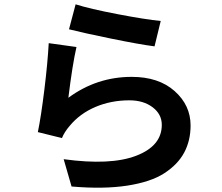

<svg xmlns="http://www.w3.org/2000/svg" viewBox="-20 -805 1017 879"><path d="M326.2 -785.2Q390.6 -764.6 518.1 -740.2Q645.5 -715.8 715.8 -709L687.5 -592.8Q619.1 -601.6 490.2 -627.9Q361.3 -654.3 295.9 -670.9ZM153.3 -200.2Q168 -271.5 183.1 -394.5Q198.2 -517.6 203.1 -607.4L330.1 -589.8Q311.5 -508.8 293 -357.4Q422.9 -453.1 583 -453.1Q706.1 -453.1 779.3 -388.2Q852.5 -323.2 852.5 -230.5Q852.5 -161.1 823.2 -106.4Q793.9 -51.8 731.9 -11.7Q669.9 28.3 562 44.9Q454.1 61.5 307.6 48.8L271.5 -76.2Q485.4 -46.9 603 -91.8Q720.7 -136.7 720.7 -233.4Q720.7 -282.2 678.7 -314Q636.7 -345.7 572.3 -345.7Q488.3 -345.7 417 -315.4Q345.7 -285.2 298.8 -228.5Q274.4 -200.2 263.7 -172.9Z"/></svg>

Font: Min Sans Bold
Style: Regular
Weight: 700
Designer: Jinseong-Kim, NotoSansCJK, Nunito
Foundry: Jinseong-Kim
Version: Version 1.400;Glyphs 3.1.2 (3151)